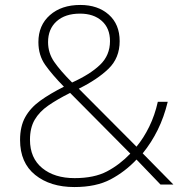

<svg xmlns="http://www.w3.org/2000/svg" viewBox="-20 -745 748 775"><path d="M304 -725Q375 -725 419 -686Q463 -647 463 -579Q463 -511 418 -467.5Q373 -424 298 -387L531 -153Q560 -188 582.5 -234Q605 -280 617 -334H657Q642 -272 616.5 -220.5Q591 -169 556 -126L680 0H628L531 -101Q485 -52 426.5 -21Q368 10 280 10Q183 10 122 -39Q61 -88 61 -180Q61 -235 82 -272.5Q103 -310 142.5 -338.5Q182 -367 238 -395Q190 -444 162.5 -483Q135 -522 135 -575Q135 -643 181.5 -684Q228 -725 304 -725ZM303 -690Q243 -690 208.5 -659Q174 -628 174 -575Q174 -531 199 -495Q224 -459 271 -412Q344 -445 384 -483.5Q424 -522 424 -579Q424 -631 391 -660.5Q358 -690 303 -690ZM263 -370Q211 -344 175 -319Q139 -294 120 -261.5Q101 -229 101 -181Q101 -107 150.5 -66.5Q200 -26 281 -26Q360 -26 411.5 -53Q463 -80 506 -125Z"/></svg>

Font: Noto Sans Lao Looped ExtraLight
Style: Regular
Weight: 200
Designer: Mark Frömberg, Ben Mitchell
Foundry: The Fontpad Ltd
Version: Version 1.002; ttfautohint (v1.8.4.7-5d5b)